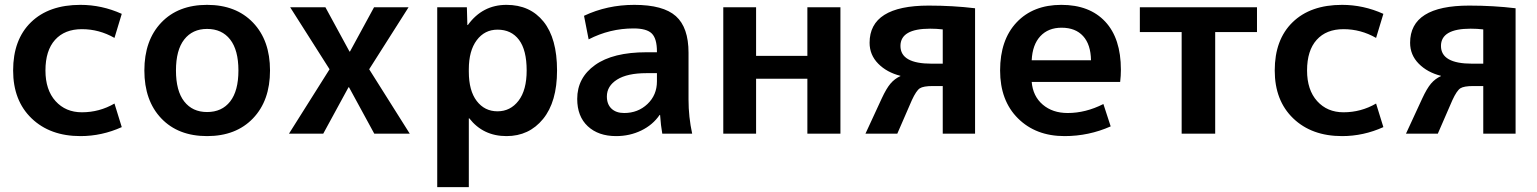

<svg xmlns="http://www.w3.org/2000/svg" viewBox="-20 -550 6325 790"><path d="M451 -124 481 -27Q399 10 311 10Q186 10 110 -63Q34 -136 34 -260Q34 -387 107.5 -458.5Q181 -530 311 -530Q399 -530 481 -493L451 -394Q388 -430 317 -430Q246 -430 206.5 -386Q167 -342 167 -260Q167 -180 208.5 -134Q250 -88 317 -88Q389 -88 451 -124Z M643.5 -457Q713 -530 832 -530Q951 -530 1021 -457Q1091 -384 1091 -260Q1091 -136 1021 -63Q951 10 832 10Q713 10 643.5 -63Q574 -136 574 -260Q574 -384 643.5 -457ZM832 -89Q893 -89 927 -132.5Q961 -176 961 -260Q961 -344 927 -387.5Q893 -431 832 -431Q772 -431 738 -387.5Q704 -344 704 -260Q704 -176 738 -132.5Q772 -89 832 -89Z M1416 -191H1414L1310 0H1169L1336 -265L1174 -520H1319L1418 -338H1420L1519 -520H1661L1499 -265L1666 0H1520Z M2147 -260Q2147 -344 2115.5 -386Q2084 -428 2027 -428Q1974 -428 1941.5 -384.5Q1909 -341 1909 -265V-255Q1909 -177 1941.5 -134.5Q1974 -92 2027 -92Q2080 -92 2113.5 -135.5Q2147 -179 2147 -260ZM2272 -260Q2272 -131 2214.5 -60.5Q2157 10 2064 10Q1968 10 1911 -63H1909V220H1779V-520H1901L1903 -447H1905Q1965 -530 2064 -530Q2161 -530 2216.5 -461Q2272 -392 2272 -260Z M2590 -530Q2709 -530 2761 -483.5Q2813 -437 2813 -333V-140Q2813 -69 2828 0H2705Q2699 -33 2696 -77H2694Q2666 -36 2618.5 -13Q2571 10 2515 10Q2442 10 2398.5 -30.5Q2355 -71 2355 -143Q2355 -230 2428.5 -282.5Q2502 -335 2640 -335H2683V-338Q2683 -391 2662 -412Q2641 -433 2587 -433Q2489 -433 2402 -388L2383 -485Q2478 -530 2590 -530ZM2477 -153Q2477 -121 2496 -103Q2515 -85 2548 -85Q2605 -85 2644 -122Q2683 -159 2683 -215V-249H2640Q2561 -249 2519 -222.5Q2477 -196 2477 -153Z M3091 -226V0H2956V-520H3091V-320H3302V-520H3438V0H3302V-226Z M3685 -237V-238Q3629 -252 3593.5 -288Q3558 -324 3558 -374Q3558 -527 3801 -527Q3901 -527 3992 -516V0H3859V-196H3818Q3779 -196 3764.5 -186.5Q3750 -177 3732 -138L3672 0H3541L3608 -145Q3627 -186 3644 -206Q3661 -226 3685 -237ZM3859 -288V-429Q3834 -432 3807 -432Q3685 -432 3685 -361Q3685 -288 3813 -288Z M4225 -302H4469Q4468 -367 4436.5 -401.5Q4405 -436 4348 -436Q4293 -436 4260.5 -401Q4228 -366 4225 -302ZM4225 -213Q4230 -154 4270.5 -119.5Q4311 -85 4373 -85Q4447 -85 4520 -122L4550 -30Q4460 10 4360 10Q4242 10 4168.5 -63Q4095 -136 4095 -260Q4095 -386 4163 -458Q4231 -530 4347 -530Q4463 -530 4527.5 -461Q4592 -392 4592 -263Q4592 -238 4589 -213Z M5152 -418H4980V0H4842V-418H4670V-520H5152Z M5642 -124 5672 -27Q5590 10 5502 10Q5377 10 5301 -63Q5225 -136 5225 -260Q5225 -387 5298.5 -458.5Q5372 -530 5502 -530Q5590 -530 5672 -493L5642 -394Q5579 -430 5508 -430Q5437 -430 5397.5 -386Q5358 -342 5358 -260Q5358 -180 5399.5 -134Q5441 -88 5508 -88Q5580 -88 5642 -124Z M5909 -237V-238Q5853 -252 5817.5 -288Q5782 -324 5782 -374Q5782 -527 6025 -527Q6125 -527 6216 -516V0H6083V-196H6042Q6003 -196 5988.5 -186.5Q5974 -177 5956 -138L5896 0H5765L5832 -145Q5851 -186 5868 -206Q5885 -226 5909 -237ZM6083 -288V-429Q6058 -432 6031 -432Q5909 -432 5909 -361Q5909 -288 6037 -288Z"/></svg>

Font: Mplus 1p Bold
Style: Bold
Weight: 700
Version: Version 1.061